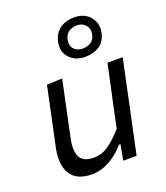

<svg xmlns="http://www.w3.org/2000/svg" viewBox="-143 -868 843 977"><g transform="rotate(-20 279.0 -380.0)"><path d="M187 11Q105 11 72.8 -40.8Q40.5 -92.5 60 -182.5Q64.5 -203.5 68.8 -224Q73 -244.5 79 -271.5Q92.5 -336.5 103.8 -388.8Q115 -441 126.5 -496L210 -499.5Q198.5 -444.5 187.2 -391.5Q176 -338.5 163.5 -279.5L146.5 -198.5Q133 -135.5 150.2 -100.5Q167.5 -65.5 225 -65.5Q271 -65.5 309.2 -94.2Q347.5 -123 383.5 -164.5L407.5 -279.5Q420.5 -338 431.5 -389.8Q442.5 -441.5 454 -496H536.5Q525 -441 513.8 -388.5Q502.5 -336 489 -271L478 -219Q464.5 -157.5 453.8 -106.2Q443 -55 431.5 0H359L374.5 -84H366Q348.5 -62.5 321.2 -40.5Q294 -18.5 259.5 -3.8Q225 11 187 11ZM359 -562.5Q306 -562.5 274.8 -596.2Q243.5 -630 254 -681Q264 -726.5 296 -748.8Q328 -771 374.5 -771Q410 -771 435.5 -754.8Q461 -738.5 472.8 -711.5Q484.5 -684.5 478.5 -653Q469 -604 436 -583.2Q403 -562.5 359 -562.5ZM360.5 -606.5Q387.5 -606.5 406 -618.8Q424.5 -631 430.5 -659.5Q436 -688 418.5 -708Q401 -728 373 -728Q345.5 -728 327.2 -714.8Q309 -701.5 303.5 -675Q297 -644 314.5 -625.2Q332 -606.5 360.5 -606.5Z"/></g></svg>

Font: Commissioner
Style: Italic
Weight: 400
Italic angle: -12°
Designer: Kostas Bartsokas
Foundry: Kostas Bartsokas
Version: Version 1.000; ttfautohint (v1.8.3)